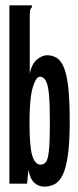

<svg xmlns="http://www.w3.org/2000/svg" viewBox="-20 -685 290 716"><path d="M145 11Q124 11 108 -3.5Q92 -18 86 -52L81 0H15V-665H99V-658Q93 -652 92 -645Q91 -638 91 -621V-411Q99 -448 118.5 -463.5Q138 -479 155 -479Q175 -479 191 -469.5Q207 -460 218 -434Q229 -408 234.5 -359.5Q240 -311 240 -233Q240 -154 233 -105.5Q226 -57 213.5 -32Q201 -7 183.5 2Q166 11 145 11ZM131 -71Q144 -71 151.5 -81Q159 -91 162.5 -124.5Q166 -158 166 -229Q166 -297 162.5 -333.5Q159 -370 150.5 -384.5Q142 -399 129 -399Q114 -399 102 -358.5Q90 -318 90 -227Q90 -137 100.5 -104Q111 -71 131 -71Z"/></svg>

Font: Inconsolata UltraCondensed ExtraBold
Style: Regular
Weight: 800
Width: 1
Monospace: yes
Designer: Raph Levien, Cyreal, Brenton Simpson
Foundry: Raph Levien, Cyreal, Google
Version: Version 3.001; ttfautohint (v1.8.2.53-6de2)